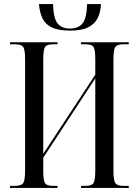

<svg xmlns="http://www.w3.org/2000/svg" viewBox="-20 -921 678 941"><path d="M323 -771Q265 -771 233 -787Q201 -803 187.5 -832.5Q174 -862 171 -901H240Q242 -831 262.5 -806Q283 -781 323 -781Q364 -781 384.5 -806.5Q405 -832 407 -901H475Q473 -862 459 -833Q445 -804 413 -787.5Q381 -771 323 -771ZM29 0V-10H54Q85 -10 94 -24Q103 -38 103 -87V-629Q103 -677 94 -690.5Q85 -704 54 -704H29V-714H262V-704H240Q209 -704 200.5 -690.5Q192 -677 192 -627V-167L447 -555V-629Q447 -677 438.5 -690.5Q430 -704 399 -704H377V-714H611V-704H585Q554 -704 545 -690.5Q536 -677 536 -627V-85Q536 -37 545.5 -23.5Q555 -10 585 -10H611V0H377V-10H399Q430 -10 438.5 -24Q447 -38 447 -87V-537L192 -148V-84Q192 -37 200.5 -23.5Q209 -10 240 -10H262V0Z"/></svg>

Font: Noto Serif Display ExtraCondensed
Style: Regular
Weight: 400
Width: 2
Designer: Monotype Design Team
Foundry: Monotype Imaging Inc.
Version: Version 2.009